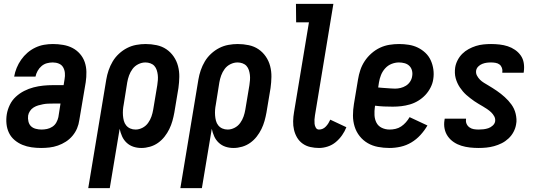

<svg xmlns="http://www.w3.org/2000/svg" viewBox="-20 -755 2771 990"><path d="M192 8Q167 8 142.5 4.5Q118 1 96 -8Q74 -17 55.5 -32.5Q37 -48 26.5 -69.5Q16 -91 13.5 -116Q11 -141 15 -166Q19 -190 30.5 -214Q42 -238 61.5 -256Q81 -274 104.5 -286Q128 -298 153 -304.5Q178 -311 203 -313.5Q228 -316 252 -316H308L313 -347Q316 -363 314.5 -379Q313 -395 305.5 -408Q298 -421 283.5 -427Q269 -433 252 -433Q237 -433 222 -429Q207 -425 194.5 -414.5Q182 -404 174 -389.5Q166 -375 163 -360H53Q57 -383 66 -405Q75 -427 89 -447Q103 -467 121.5 -483Q140 -499 162 -509.5Q184 -520 207 -524Q230 -528 253 -528Q279 -528 305.5 -523.5Q332 -519 354 -507.5Q376 -496 392.5 -477Q409 -458 417 -434.5Q425 -411 425.5 -384.5Q426 -358 422 -331L389 -136Q386 -114 377.5 -93.5Q369 -73 354 -55Q339 -37 319.5 -24.5Q300 -12 278.5 -4.5Q257 3 235 5.5Q213 8 192 8ZM194 -87Q208 -87 222.5 -90Q237 -93 250 -101.5Q263 -110 270.5 -123.5Q278 -137 281 -151L292 -221H252Q239 -221 227 -220.5Q215 -220 202 -217.5Q189 -215 177 -211.5Q165 -208 153.5 -201Q142 -194 134.5 -182.5Q127 -171 125 -159Q123 -144 126.5 -129Q130 -114 139.5 -104.5Q149 -95 164 -91Q179 -87 194 -87Z M435 215 528 -345Q532 -369 540 -392.5Q548 -416 561 -438Q574 -460 593.5 -478Q613 -496 635.5 -507.5Q658 -519 682.5 -523.5Q707 -528 731 -528Q760 -528 788 -522Q816 -516 838 -501Q860 -486 875.5 -463.5Q891 -441 898 -414Q905 -387 904.5 -358.5Q904 -330 900 -301L879 -175Q875 -153 869 -131.5Q863 -110 853 -89.5Q843 -69 828.5 -50.5Q814 -32 795 -18.5Q776 -5 753.5 1.5Q731 8 709 8Q687 8 667.5 1.5Q648 -5 633 -19Q618 -33 609.5 -52Q601 -71 597 -91L546 215ZM679 -87Q697 -87 714.5 -96Q732 -105 743.5 -121Q755 -137 761 -154.5Q767 -172 770 -190L791 -316Q793 -329 794 -342.5Q795 -356 793.5 -369Q792 -382 788 -394Q784 -406 776 -415Q768 -424 755.5 -428.5Q743 -433 730 -433Q711 -433 693 -424Q675 -415 663.5 -399.5Q652 -384 645.5 -366Q639 -348 636 -330L618 -217Q615 -202 614 -188Q613 -174 614 -160Q615 -146 618.5 -132.5Q622 -119 630.5 -108.5Q639 -98 651.5 -92.5Q664 -87 679 -87Z M910 215 1003 -345Q1007 -369 1015 -392.5Q1023 -416 1036 -438Q1049 -460 1068.5 -478Q1088 -496 1110.5 -507.5Q1133 -519 1157.5 -523.5Q1182 -528 1206 -528Q1235 -528 1263 -522Q1291 -516 1313 -501Q1335 -486 1350.5 -463.5Q1366 -441 1373 -414Q1380 -387 1379.5 -358.5Q1379 -330 1375 -301L1354 -175Q1350 -153 1344 -131.5Q1338 -110 1328 -89.5Q1318 -69 1303.5 -50.5Q1289 -32 1270 -18.5Q1251 -5 1228.5 1.5Q1206 8 1184 8Q1162 8 1142.5 1.5Q1123 -5 1108 -19Q1093 -33 1084.5 -52Q1076 -71 1072 -91L1021 215ZM1154 -87Q1172 -87 1189.5 -96Q1207 -105 1218.5 -121Q1230 -137 1236 -154.5Q1242 -172 1245 -190L1266 -316Q1268 -329 1269 -342.5Q1270 -356 1268.5 -369Q1267 -382 1263 -394Q1259 -406 1251 -415Q1243 -424 1230.5 -428.5Q1218 -433 1205 -433Q1186 -433 1168 -424Q1150 -415 1138.5 -399.5Q1127 -384 1120.5 -366Q1114 -348 1111 -330L1093 -217Q1090 -202 1089 -188Q1088 -174 1089 -160Q1090 -146 1093.5 -132.5Q1097 -119 1105.5 -108.5Q1114 -98 1126.5 -92.5Q1139 -87 1154 -87Z M1625 8Q1602 8 1580 3Q1558 -2 1540.5 -14.5Q1523 -27 1512 -45.5Q1501 -64 1496 -85.5Q1491 -107 1491.5 -130Q1492 -153 1496 -176L1573 -640H1507L1506 -735H1699L1604 -160Q1602 -149 1601.5 -138Q1601 -127 1602 -116.5Q1603 -106 1608.5 -96.5Q1614 -87 1625 -87Q1635 -87 1644 -91Q1653 -95 1660.5 -103Q1668 -111 1673.5 -120Q1679 -129 1683 -138L1766 -99Q1758 -78 1744 -58Q1730 -38 1711.5 -22.5Q1693 -7 1670 0.5Q1647 8 1625 8Z M1988 8Q1958 8 1929 2.5Q1900 -3 1876 -17Q1852 -31 1834.5 -53Q1817 -75 1808.5 -102.5Q1800 -130 1800 -159.5Q1800 -189 1805 -219L1826 -345Q1830 -370 1838 -394Q1846 -418 1860.5 -440Q1875 -462 1895.5 -480Q1916 -498 1939.5 -509Q1963 -520 1988 -524Q2013 -528 2038 -528Q2063 -528 2088 -524Q2113 -520 2134.5 -509.5Q2156 -499 2173.5 -482.5Q2191 -466 2201 -444Q2211 -422 2214.5 -397Q2218 -372 2214 -347Q2211 -325 2200 -303.5Q2189 -282 2173 -265Q2157 -248 2136.5 -235.5Q2116 -223 2093.5 -216.5Q2071 -210 2049 -207.5Q2027 -205 2005 -205Q1982 -205 1959.5 -206Q1937 -207 1914 -210L1913 -204Q1910 -183 1911 -161.5Q1912 -140 1921 -122.5Q1930 -105 1948.5 -96Q1967 -87 1989 -87Q2004 -87 2019.5 -90.5Q2035 -94 2048.5 -103Q2062 -112 2073 -124.5Q2084 -137 2092 -151L2184 -108Q2169 -82 2148 -59Q2127 -36 2101 -20.5Q2075 -5 2046 1.5Q2017 8 1988 8ZM2017 -298Q2031 -298 2045.5 -301.5Q2060 -305 2073 -313Q2086 -321 2094.5 -334Q2103 -347 2105 -361Q2108 -376 2104.5 -390.5Q2101 -405 2091 -415Q2081 -425 2066.5 -429Q2052 -433 2037 -433Q2018 -433 1999 -425.5Q1980 -418 1966 -402.5Q1952 -387 1944.5 -368Q1937 -349 1934 -330L1930 -304Q1941 -303 1952 -302Q1963 -301 1973.5 -300.5Q1984 -300 1995 -299Q2006 -298 2017 -298Z M2448 8Q2425 8 2402.5 5.5Q2380 3 2359 -3.5Q2338 -10 2320 -22Q2302 -34 2289.5 -51.5Q2277 -69 2272.5 -91Q2268 -113 2272 -136L2273 -143H2383V-140Q2381 -127 2386 -116Q2391 -105 2401 -98Q2411 -91 2423 -89Q2435 -87 2448 -87Q2461 -87 2473.5 -88.5Q2486 -90 2498 -94Q2510 -98 2520.5 -107.5Q2531 -117 2533 -129Q2535 -143 2528.5 -155Q2522 -167 2512.5 -176Q2503 -185 2492.5 -192Q2482 -199 2470.5 -206Q2459 -213 2447.5 -219.5Q2436 -226 2425.5 -233.5Q2415 -241 2404.5 -249Q2394 -257 2384.5 -265.5Q2375 -274 2366.5 -284Q2358 -294 2351 -304.5Q2344 -315 2338.5 -327Q2333 -339 2329.5 -352Q2326 -365 2325.5 -379Q2325 -393 2327 -407Q2330 -426 2339.5 -444.5Q2349 -463 2363.5 -477.5Q2378 -492 2396.5 -502Q2415 -512 2434 -518Q2453 -524 2473 -526Q2493 -528 2512 -528Q2534 -528 2556 -525.5Q2578 -523 2598 -516.5Q2618 -510 2635.5 -498Q2653 -486 2665 -469Q2677 -452 2680.5 -430.5Q2684 -409 2681 -387L2680 -380H2570V-383Q2572 -394 2568 -405Q2564 -416 2555.5 -422.5Q2547 -429 2535 -431Q2523 -433 2512 -433Q2500 -433 2489 -431.5Q2478 -430 2466.5 -425.5Q2455 -421 2446 -412Q2437 -403 2435 -391Q2433 -377 2439.5 -365Q2446 -353 2455 -344Q2464 -335 2475.5 -328Q2487 -321 2498 -314.5Q2509 -308 2520 -301Q2531 -294 2542 -286.5Q2553 -279 2563 -271Q2573 -263 2582.5 -254.5Q2592 -246 2601 -236Q2610 -226 2617.5 -215.5Q2625 -205 2630.5 -193Q2636 -181 2639 -168Q2642 -155 2643 -141Q2644 -127 2641 -113Q2638 -94 2628 -75Q2618 -56 2602 -41Q2586 -26 2567 -16.5Q2548 -7 2528 -1.5Q2508 4 2488 6Q2468 8 2448 8Z"/></svg>

Font: Iosevka QP
Style: Bold Italic
Weight: 700
Italic angle: -9°
Designer: Belleve Invis
Foundry: Belleve Invis
Version: Version 20.0.0; ttfautohint (v1.8.4)